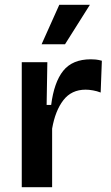

<svg xmlns="http://www.w3.org/2000/svg" viewBox="-20 -783 464 803"><path d="M71 0V-523H178L175 -344H194Q206 -439 244.5 -487Q283 -535 360 -535Q370 -535 380.5 -534Q391 -533 406 -529L401 -396Q386 -402 369 -405Q352 -408 338 -408Q279 -408 245 -364Q211 -320 198 -245V0ZM252 -598H154L228 -763H356Z"/></svg>

Font: Bricolage Grotesque 12pt SemiBold
Style: Regular
Weight: 600
Designer: Mathieu Triay
Foundry: Atelier Triay
Version: Version 1.001; ttfautohint (v1.8.4.7-5d5b);gftools[0.9.33.de